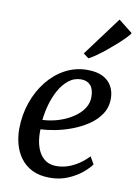

<svg xmlns="http://www.w3.org/2000/svg" viewBox="-94 -914 710 987"><g transform="rotate(10 261.0 -420.5)"><path d="M446 -96Q432.5 -76 402.8 -51Q373 -26 330.5 -7.8Q288 10.5 236 10.5Q181.5 10.5 143.5 -8.5Q105.5 -27.5 82 -59.8Q58.5 -92 48 -131.8Q37.5 -171.5 38 -213Q39 -285 61.5 -349.2Q84 -413.5 123.8 -463Q163.5 -512.5 216.5 -540.8Q269.5 -569 331.5 -569Q380.5 -569 412 -553Q443.5 -537 459 -509Q474.5 -481 475 -446.5Q475.5 -399.5 452 -363.8Q428.5 -328 390.2 -302.5Q352 -277 307.5 -260.2Q263 -243.5 220.2 -235.5Q177.5 -227.5 146 -226.5Q144.5 -195 149.5 -164.5Q154.5 -134 167.8 -109Q181 -84 203.5 -69.2Q226 -54.5 258.5 -54.5Q289 -54.5 318 -64.2Q347 -74 374 -92Q401 -110 424 -134.5ZM308.5 -515.5Q271.5 -515.5 242.8 -492.5Q214 -469.5 194 -433Q174 -396.5 162.5 -354.8Q151 -313 147.5 -275.5Q175.5 -276.5 206.8 -283.8Q238 -291 267.8 -304.5Q297.5 -318 322 -337.5Q346.5 -357 361 -382Q375.5 -407 375 -437.5Q374.5 -476.5 356.8 -496Q339 -515.5 308.5 -515.5ZM297.5 -649 448.5 -852.5 522 -794.5Q516.5 -785 500.2 -768Q484 -751 461.2 -730.8Q438.5 -710.5 413.8 -690.2Q389 -670 365.8 -653.5Q342.5 -637 325.5 -628.5Z"/></g></svg>

Font: Merriweather Light 18pt
Style: Italic
Weight: 400
Italic angle: -7.8°
Version: Version 2.101